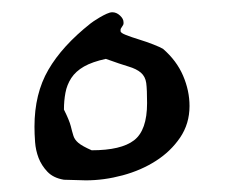

<svg xmlns="http://www.w3.org/2000/svg" viewBox="-20 -618 374 318"><path d="M37.1 -408.2Q37.1 -462.9 60.1 -502.4Q83 -542 129.9 -579.1Q130.9 -580.1 135.3 -583Q139.6 -585.9 145.5 -589.4Q151.4 -592.8 156.7 -595.2Q162.1 -597.7 166 -597.7Q172.9 -597.7 178.7 -592.3Q184.6 -586.9 184.6 -581.1V-579.1Q184.6 -577.1 182.1 -573.7Q179.7 -570.3 179.7 -569.3V-566.4Q179.7 -563.5 188.5 -560.1Q197.3 -556.6 210 -552.7Q222.7 -548.8 233.9 -544.4Q245.1 -540 250 -537.1Q272.5 -517.6 283.2 -492.7Q293.9 -467.8 293.9 -442.4Q293.9 -413.1 278.3 -390.1Q262.7 -367.2 238.3 -351.6Q213.9 -335.9 183.1 -327.6Q152.3 -319.3 122.1 -319.3Q118.2 -319.3 104.5 -319.8Q90.8 -320.3 85.9 -320.3Q68.4 -323.2 58.6 -333.5Q48.8 -343.8 43.9 -356.4Q39.1 -369.1 38.1 -382.8Q37.1 -396.5 37.1 -408.2ZM85.9 -436.5Q94.7 -418.9 97.2 -409.2Q99.6 -399.4 101.6 -393.1Q103.5 -386.7 109.9 -381.3Q116.2 -376 131.8 -369.1Q180.7 -369.1 202.1 -385.7Q223.6 -402.3 223.6 -447.3Q223.6 -469.7 222.2 -480.5Q220.7 -491.2 213.4 -497.6Q206.1 -503.9 192.9 -507.8Q179.7 -511.7 155.3 -520.5Q132.8 -515.6 119.1 -507.8Q105.5 -500 98.1 -488.8Q90.8 -477.5 88.4 -464.4Q85.9 -451.2 85.9 -436.5Z"/></svg>

Font: Cedarville Cursive
Style: Regular
Weight: 400
Designer: Kimberly Geswein
Foundry: Kimberly Geswein
Version: Version 1.001 2010